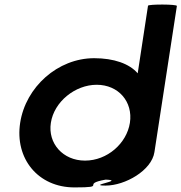

<svg xmlns="http://www.w3.org/2000/svg" viewBox="-20 -810 792 838"><path d="M68 -274C44 -118 146 8 305 8C455 8 328 -6 441 -26C529 -23 356 0 441 0C526 0 642 -66 654 -146L752 -784C753 -792 627 -792 626 -785L581 -490C545 -532 477 -556 391 -556C232 -556 92 -430 68 -274ZM202 -274C216 -366 308 -440 402 -440C497 -440 561 -366 547 -274C533 -184 448 -109 351 -109C255 -109 188 -184 202 -274Z"/></svg>

Font: Ampere
Style: SCIta
Weight: 400
Version: Version 1